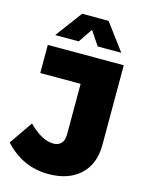

<svg xmlns="http://www.w3.org/2000/svg" viewBox="-143 -1004 832 1094"><g transform="rotate(15 273.5 -457.0)"><path d="M475 -766H336L280 -849L224 -766H85L202 -923H358ZM507 -701V-232Q507 -118 438.5 -54.5Q370 9 252 9Q99 9 -7 -108L88 -245Q166 -166 235 -166Q264 -166 280.5 -184Q297 -202 297 -237V-535H59V-701Z"/></g></svg>

Font: Montserrat Extra Bold
Style: Regular
Weight: 800
Designer: Julieta Ulanovsky
Foundry: Julieta Ulanovsky
Version: Version 3.001;PS 003.001;hotconv 1.0.70;makeotf.lib2.5.58329